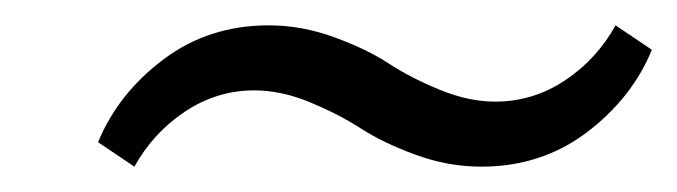

<svg xmlns="http://www.w3.org/2000/svg" viewBox="-20 -408 529 150"><path d="M356 -277.8Q330.1 -277.8 304.7 -287.1Q279.3 -296.4 262 -307.6Q244.6 -318.8 222.2 -328.1Q199.7 -337.4 178.7 -337.4Q149.4 -337.4 124.5 -320.8Q99.6 -304.2 85 -277.8L56.6 -296.9Q72.3 -335 107.7 -361.6Q143.1 -388.2 189.9 -388.2Q215.8 -388.2 241.2 -378.9Q266.6 -369.6 283.7 -358.4Q300.8 -347.2 323.5 -337.9Q346.2 -328.6 366.7 -328.6Q396.5 -328.6 421.4 -345.2Q446.3 -361.8 460.9 -388.2L489.3 -369.1Q473.6 -331.1 438.2 -304.4Q402.8 -277.8 356 -277.8Z"/></svg>

Font: Elstob 6pt
Style: Italic
Weight: 400
Italic angle: -20°
Designer: Peter S. Baker
Version: Version 1.015